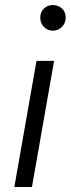

<svg xmlns="http://www.w3.org/2000/svg" viewBox="-20 -743 281 763"><path d="M37 0 125 -501H195L107 0ZM190 -621Q169 -621 154.5 -636Q140 -651 140 -673Q140 -695 154.5 -709Q169 -723 190 -723Q211 -723 226 -709.5Q241 -696 241 -673Q241 -651 226 -636Q211 -621 190 -621Z"/></svg>

Font: DM Sans 17pt Light
Style: Italic
Weight: 300
Italic angle: -10°
Version: Version 4.004;gftools[0.9.30]